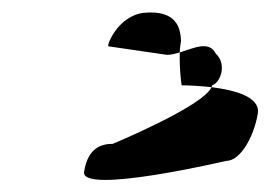

<svg xmlns="http://www.w3.org/2000/svg" viewBox="-20 -778 443 315"><path d="M118 -496C112 -458 351 -514 351 -514C375 -514 397 -555 403 -592C407 -619 366 -630 327 -635C314 -604 165 -542 165 -542C147 -542 124 -536 118 -496ZM158 -702 254 -688C261 -688 268 -690 275 -692C275 -698 276 -705 277 -711C276 -731 271 -762 216 -757C173 -752 154 -702 158 -702ZM275 -692C274 -663 278 -638 278 -638C291 -638 308 -637 327 -635C327 -636 328 -637 328 -638C343 -643 352 -674 334 -690C323 -712 298 -699 275 -692Z"/></svg>

Font: Ampere
Style: Ita
Weight: 400
Version: Version 1